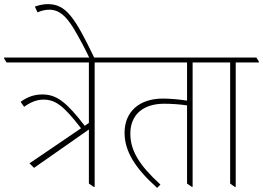

<svg xmlns="http://www.w3.org/2000/svg" viewBox="-42 -901 1275 931"><path d="M123 -87 389 -273V-11L412 5H417V-598H529V-603L517 -622H-22V-617L-10 -598H389V-305L369 -291C280 -406 233 -443 163 -443C126 -443 91 -432 58 -407L75 -383C106 -406 138 -418 168 -418C227 -418 266 -389 351 -279L101 -109Z M392 -619H416C321 -817 278 -881 190 -881C168 -881 146 -876 127 -869L140 -841C157 -849 179 -854 196 -854C247 -854 279 -821 314 -765C338 -725 367 -672 392 -619Z M720 10 736 -6C633 -100 590 -171 590 -253C590 -344 651 -398 754 -398C791 -398 831 -395 865 -390V-11L888 5H892V-598H1004V-603L992 -622H485V-617L497 -598H865V-413C828 -419 783 -423 748 -423C634 -423 562 -360 562 -257C562 -170 611 -87 720 10Z M1096 5H1101V-598H1213V-603L1201 -622H960V-617L972 -598H1074V-11Z"/></svg>

Font: Noto Serif Devanagari SemiCondensed Thin
Style: Regular
Weight: 100
Width: 4
Designer: Universal Thirst, Indian Type Foundry and the Monotype Design Team
Foundry: Monotype Imaging Inc.
Version: Version 2.004